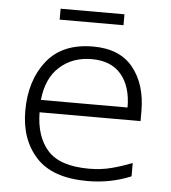

<svg xmlns="http://www.w3.org/2000/svg" viewBox="-51 -731 702 788"><g transform="rotate(5 300.0 -337.5)"><path d="M430 -640V-685H167V-640ZM517 -25V-80Q474 -63 431.5 -52Q389 -41 340 -41Q220 -41 169.5 -97.5Q119 -154 118 -254H534V-295Q534 -405 479 -473.5Q424 -542 314 -542Q187 -542 123 -461Q59 -380 59 -255Q59 -137 126.5 -63.5Q194 10 338 10Q433 10 517 -25ZM313 -490Q393 -490 434.5 -440.5Q476 -391 476 -305H119Q128 -395 181 -442.5Q234 -490 313 -490Z"/></g></svg>

Font: Noto Sans Mono UI Light
Style: Regular
Weight: 300
Designer: Monotype Design team
Foundry: Monotype Imaging Inc.
Version: 1.000